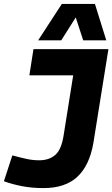

<svg xmlns="http://www.w3.org/2000/svg" viewBox="-49 -951 574 981"><path d="M-29 -25 14 -157Q51 -147 84.5 -139.5Q118 -132 151 -132Q202 -132 233.5 -159.5Q265 -187 276 -259L325 -566H101L122 -700H505L428 -220Q408 -105 346 -47.5Q284 10 173 10Q115 10 65 0.5Q15 -9 -29 -25ZM146 -745 267 -931H436L494 -745H376L338 -862L264 -745Z"/></svg>

Font: Georama
Style: Bold Italic
Weight: 700
Italic angle: -9°
Designer: Jean-Baptiste Levee
Foundry: Production Type
Version: Version 1.000